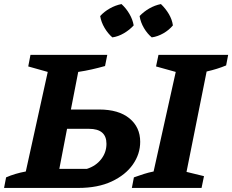

<svg xmlns="http://www.w3.org/2000/svg" viewBox="-48 -925 1143 945"><path d="M-28 0 -18 -52Q25 -71 79 -81L187 -571L91 -598L102 -655H480L469 -600Q437 -591 404 -583.5Q371 -576 337 -571L301 -386H440Q536 -386 589 -342.5Q642 -299 642 -227Q642 -167 606 -115.5Q570 -64 502 -32Q434 0 337 0ZM601 0 611 -52Q636 -61 659.5 -68.5Q683 -76 708 -81L817 -571L720 -598L732 -655H1075L1065 -603Q1022 -585 969 -573L870 -79L956 -58L944 0ZM244 -94H380Q424 -108 450 -141.5Q476 -175 476 -217Q476 -291 390 -291H282ZM550 -905Q573 -884 589 -856.5Q605 -829 610 -800Q590 -778 562 -761.5Q534 -745 505 -741Q483 -760 466.5 -788Q450 -816 445 -846Q465 -868 492.5 -883.5Q520 -899 550 -905ZM744 -905Q767 -883 783 -856Q799 -829 803 -800Q784 -777 756 -761Q728 -745 699 -741Q677 -759 660.5 -787Q644 -815 639 -846Q660 -868 687 -883.5Q714 -899 744 -905Z"/></svg>

Font: Piazzolla
Style: Bold Italic
Weight: 700
Italic angle: -11.3°
Designer: Juan Pablo del Peral
Foundry: Huerta Tipografica
Version: Version 1.330